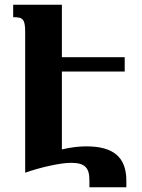

<svg xmlns="http://www.w3.org/2000/svg" viewBox="-20 -734 603 816"><path d="M517 34C517 -65 463 -112 347 -112C315 -112 282 -108 243 -99V-430H510V-491H243V-714H36V-661C76 -661 87 -654 87 -599V0C152 -23 237 -42 282 -42C341 -42 360 -21 360 32V62H517Z"/></svg>

Font: Noto Serif Armenian Condensed Extra
Style: Regular
Weight: 800
Width: 3
Designer: Monotype Design Team
Foundry: Monotype Imaging Inc.
Version: Version 1.901